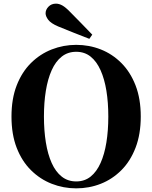

<svg xmlns="http://www.w3.org/2000/svg" viewBox="-20 -1013 835 1053"><path d="M486 -823 470 -800Q427 -816 384.5 -833.5Q342 -851 299 -868Q259 -885 244.5 -904.5Q230 -924 230 -940Q230 -960 246 -976.5Q262 -993 287 -993Q304 -993 322 -983Q340 -973 365 -947Q394 -918 424.5 -886.5Q455 -855 486 -823ZM398 20Q328 20 264 -5Q200 -30 150 -79.5Q100 -129 71.5 -202.5Q43 -276 43 -374Q43 -471 71.5 -544.5Q100 -618 150 -667.5Q200 -717 264 -742Q328 -767 398 -767Q469 -767 532.5 -742Q596 -717 645.5 -667.5Q695 -618 723.5 -544.5Q752 -471 752 -374Q752 -277 723.5 -203Q695 -129 645.5 -79.5Q596 -30 532.5 -5Q469 20 398 20ZM398 -18Q444 -18 477 -44.5Q510 -71 531.5 -119Q553 -167 563.5 -232Q574 -297 574 -374Q574 -451 563.5 -515.5Q553 -580 531.5 -628Q510 -676 477 -702.5Q444 -729 398 -729Q352 -729 318.5 -702.5Q285 -676 263.5 -628Q242 -580 231.5 -515.5Q221 -451 221 -374Q221 -297 231.5 -232Q242 -167 263.5 -119Q285 -71 318.5 -44.5Q352 -18 398 -18Z"/></svg>

Font: Early Summer Mincho Heavy
Style: Regular
Weight: 900
Designer: GuiWonder
Version: Version 1.002